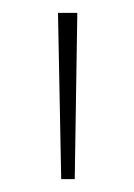

<svg xmlns="http://www.w3.org/2000/svg" viewBox="-20 -734 208 298"><path d="M100 -714 96 -456H75L70 -714Z"/></svg>

Font: Noto Sans Lao UI SemCond Thin
Style: Regular
Weight: 100
Width: 4
Designer: Monotype Design Team
Foundry: Monotype Imaging Inc.
Version: Version 2.000; ttfautohint (v1.8.4.7-5d5b)